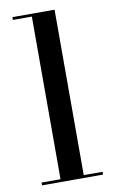

<svg xmlns="http://www.w3.org/2000/svg" viewBox="-86 -796 506 843"><g transform="rotate(-10 167.0 -375.0)"><path d="M219.5 -750V-12.5H303.5V0H31.5V-12.5H116V-737.5H31.5V-750Z"/></g></svg>

Font: Bodoni Moda 18pt Medium
Style: Regular
Weight: 500
Designer: Owen Earl
Foundry: indestructible type
Version: Version 2.004